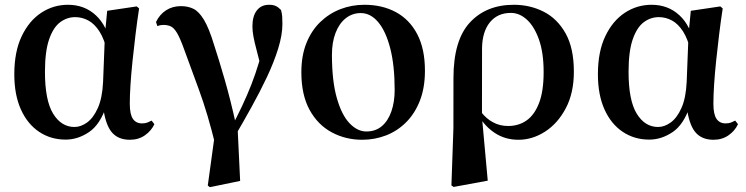

<svg xmlns="http://www.w3.org/2000/svg" viewBox="-20 -572 3141 808"><path d="M256.3 15.5Q193.6 15.5 144.7 -17.2Q95.7 -49.9 68 -111.3Q40.2 -172.8 40.2 -259.4Q40.2 -354.6 71.3 -419.6Q102.3 -484.6 153.6 -518.3Q204.8 -551.9 266.1 -551.9Q335.7 -551.9 383.5 -507.5Q431.3 -463.2 446 -381.8H452.5L431.2 -353.7Q419.2 -407.4 398.7 -439.4Q378.2 -471.4 352 -485.7Q325.8 -499.9 296.4 -499.9Q261.7 -499.9 232.8 -478.2Q204 -456.5 186.6 -406.1Q169.2 -355.7 169.2 -269.8Q169.2 -149.6 203.6 -93.6Q238.1 -37.6 293.5 -37.6Q320.2 -37.6 346.6 -56.6Q372.9 -75.6 391.7 -117.3Q410.5 -159.1 413.8 -227.4L421.6 -428L431.1 -526.6L555.4 -545L565.4 -536.5Q556.9 -481.4 550.1 -424.9Q543.2 -368.4 537.7 -315.4Q532.2 -262.4 529.2 -216.4Q526.2 -170.4 526.2 -135.4Q526.2 -91.4 539.2 -72.1Q552.2 -52.7 577.7 -52.7Q590.9 -52.7 600.2 -56.3Q609.5 -60 618 -64.5L629.7 -49.4Q617 -21.7 590 -2.7Q563 16.2 526.5 16.2Q475.9 16.2 449.1 -17.1Q422.3 -50.5 413.4 -127.3L428.4 -128.7Q402.2 -48.4 355 -16.4Q307.8 15.5 256.3 15.5Z M854.4 208.9 888.7 -41 887.8 44.3Q854.8 -92.4 816.8 -195.4Q778.8 -298.3 754.5 -365.4Q738 -411 725.5 -432.4Q713 -453.7 699.9 -460.4Q686.8 -467.1 667.1 -467.1Q654.4 -467.1 642.3 -462.3L636.5 -479.4Q651.9 -511.4 679 -528.8Q706.2 -546.2 741.3 -546.2Q771.3 -546.2 794.3 -534.8Q817.3 -523.5 838.4 -488.5Q859.6 -453.4 880.8 -383.5Q900.8 -323 925.8 -236.2Q950.8 -149.4 972.6 -49.8L979.3 -47.4L990.6 189.3L863.4 215.7ZM969.2 0.1 948.8 -26.4Q976.4 -78.4 998.4 -125Q1020.4 -171.6 1038 -216.7Q1055.5 -261.7 1069.5 -308.6Q1083.4 -355.5 1094 -407.8L1086.5 -257.3Q1070.3 -322.3 1060.3 -359.4Q1050.4 -396.5 1046.4 -419Q1042.3 -441.4 1042.3 -461.3Q1042.3 -504.2 1060.8 -528.1Q1079.4 -551.9 1112 -551.9Q1129.5 -551.9 1140.6 -546.7Q1151.7 -541.5 1162.6 -530Q1166.8 -514.9 1167.6 -501.9Q1168.5 -489 1168.5 -471.2Q1168.5 -425.4 1150.7 -367.7Q1132.9 -310.1 1103.2 -247.3Q1073.5 -184.6 1038.2 -121.1Q1003 -57.5 969.2 0.1Z M1504.2 16.2Q1434.5 16.2 1376.1 -15.1Q1317.6 -46.4 1282.9 -109.5Q1248.2 -172.7 1248.2 -267.9Q1248.2 -337.8 1269.5 -390.7Q1290.7 -443.6 1327.8 -479.3Q1364.8 -515 1412.5 -533.5Q1460.2 -551.9 1513.6 -551.9Q1588.8 -551.9 1646.3 -520.8Q1703.7 -489.7 1736 -428Q1768.3 -366.2 1768.3 -274.3Q1768.3 -202.9 1747.1 -148.4Q1725.8 -94 1688.9 -57.2Q1652 -20.5 1604.4 -2.1Q1556.8 16.2 1504.2 16.2ZM1521.4 -18.7Q1560.5 -18.7 1586.8 -41Q1613.1 -63.3 1627 -103.1Q1640.9 -142.8 1640.9 -193.3Q1640.9 -296.1 1622.3 -368.4Q1603.8 -440.6 1571.6 -478.8Q1539.5 -517 1498.1 -517Q1462.5 -517 1434.9 -495.1Q1407.3 -473.2 1392.1 -433.5Q1376.9 -393.7 1376.9 -341.7Q1376.9 -231.8 1397.3 -160.1Q1417.6 -88.3 1450.8 -53.5Q1484 -18.7 1521.4 -18.7Z M1879.7 208.4 1888.1 -31.5 1888.3 -243.1Q1888.3 -402.7 1957.4 -477.3Q2026.4 -551.9 2142.5 -551.9Q2210.7 -551.9 2268.1 -522.7Q2325.6 -493.4 2360.3 -431.4Q2395 -369.4 2395 -270Q2395 -180.9 2361.2 -116.7Q2327.3 -52.5 2274 -18.2Q2220.6 16.2 2162 16.2Q2106.4 16.2 2063.7 -11.6Q2020.9 -39.4 1994.9 -84.8H1990.5L2006.4 -98.6Q2026.6 -72.5 2055 -57.2Q2083.3 -41.8 2118.5 -41.8Q2162.8 -41.8 2196.1 -65.2Q2229.4 -88.6 2248.6 -138.6Q2267.8 -188.7 2267.8 -268.3Q2267.8 -350.3 2248.1 -405.7Q2228.4 -461.1 2197.2 -489.4Q2166.1 -517.7 2130 -517.7Q2074 -517.7 2041.8 -478.3Q2009.6 -438.9 2008.6 -369.3L2008.3 -86.8L2008.7 -74.4L2032.6 188.3L1889.2 214.7Z M2712.3 15.5Q2649.6 15.5 2600.7 -17.2Q2551.7 -49.9 2524 -111.3Q2496.2 -172.8 2496.2 -259.4Q2496.2 -354.6 2527.3 -419.6Q2558.3 -484.6 2609.6 -518.3Q2660.8 -551.9 2722.1 -551.9Q2791.7 -551.9 2839.5 -507.5Q2887.3 -463.2 2902 -381.8H2908.5L2887.2 -353.7Q2875.2 -407.4 2854.7 -439.4Q2834.2 -471.4 2808 -485.7Q2781.8 -499.9 2752.4 -499.9Q2717.7 -499.9 2688.8 -478.2Q2660 -456.5 2642.6 -406.1Q2625.2 -355.7 2625.2 -269.8Q2625.2 -149.6 2659.6 -93.6Q2694.1 -37.6 2749.5 -37.6Q2776.2 -37.6 2802.6 -56.6Q2828.9 -75.6 2847.7 -117.3Q2866.5 -159.1 2869.8 -227.4L2877.6 -428L2887.1 -526.6L3011.4 -545L3021.4 -536.5Q3012.9 -481.4 3006.1 -424.9Q2999.2 -368.4 2993.7 -315.4Q2988.2 -262.4 2985.2 -216.4Q2982.2 -170.4 2982.2 -135.4Q2982.2 -91.4 2995.2 -72.1Q3008.2 -52.7 3033.7 -52.7Q3046.9 -52.7 3056.2 -56.3Q3065.5 -60 3074 -64.5L3085.7 -49.4Q3073 -21.7 3046 -2.7Q3019 16.2 2982.5 16.2Q2931.9 16.2 2905.1 -17.1Q2878.3 -50.5 2869.4 -127.3L2884.4 -128.7Q2858.2 -48.4 2811 -16.4Q2763.8 15.5 2712.3 15.5Z"/></svg>

Font: Noto Serif KR ExtraLight
Style: Regular
Weight: 200
Designer: Ryoko NISHIZUKA 西塚涼子 (kana & ideographs); Frank Grießhammer (Latin, Greek & Cyrillic); Wenlong ZHANG 张文龙 (bopomofo); San
Foundry: Adobe
Version: Version 2.002-H1;hotconv 1.1.0;makeotfexe 2.6.0